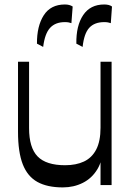

<svg xmlns="http://www.w3.org/2000/svg" viewBox="-20 -826 584 857"><path d="M260.3 10.5Q191.1 10.5 147 -13.9Q102.8 -38.4 81.6 -92.7Q60.4 -147 60.4 -237.8V-550.5H109.8V-254.1Q109.8 -166.8 147.9 -127.7Q186.1 -88.5 270.5 -88.5Q319.6 -88.5 354.9 -105.1Q390.3 -121.8 409.5 -158.7Q428.7 -195.7 428.7 -256.2L439.3 -172.8Q439.3 -111.6 414.8 -70.9Q390.3 -30.2 349.8 -9.9Q309.3 10.5 260.3 10.5ZM428.7 0V-550.5H478.1V0ZM172.7 -616.6 145 -631.1Q144.4 -709.6 175.3 -757.8Q206.2 -806 269.7 -806Q290.6 -806 304.4 -796.9L298.7 -722.6Q292.7 -724.6 286.2 -726Q279.7 -727.3 269.6 -727.3Q227.3 -727.3 203.7 -701.8Q180.1 -676.4 172.7 -616.6ZM348.8 -616.6 320.8 -631.1Q319.5 -711.4 351.3 -758.7Q383.1 -806 444.9 -806Q467.8 -806 479.9 -796.9L474.6 -722.6Q468.9 -724.6 461.9 -726Q454.9 -727.3 445.3 -727.3Q401.8 -727.3 378.5 -702Q355.2 -676.7 348.8 -616.6Z"/></svg>

Font: Savate ExtraLight
Style: Regular
Weight: 200
Designer: Max Esnée
Foundry: Plomb Type
Version: Version 2.000